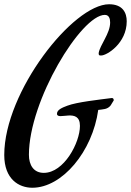

<svg xmlns="http://www.w3.org/2000/svg" viewBox="-45 -771 616 903"><path d="M417 -254C426 -255 436 -256 446 -258C463 -261 475 -271 482 -286L490 -299C490 -306 487 -310 481 -310C419 -302 317 -291 272 -274C248 -265 223 -255 223 -236C223 -201 331 -268 331 -179C331 -100 256 42 161 42C113 42 91 5 91 -43C91 -298 337 -701 448 -701C468 -701 473 -683 473 -665C473 -613 425 -560 419 -521C419 -510 422 -510 431 -510C457 -510 551 -567 551 -671C551 -710 533 -751 468 -751C299 -751 -25 -340 -25 -42C-25 72 44 112 107 112C248 112 390 -59 417 -254Z"/></svg>

Font: Mervale Script
Style: Regular
Weight: 400
Designer: Astigmatic (AOETI)
Foundry: Astigmatic (AOETI)
Version: Version 1.000